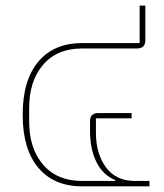

<svg xmlns="http://www.w3.org/2000/svg" viewBox="-20 -658 580 678"><path d="M270 0Q170.4 0 115.2 -65.7Q60.1 -131.3 60.1 -252.9Q60.1 -374.5 115.2 -440.2Q170.4 -505.9 270 -505.9H473.1V-638.2H493.2V-516.1Q493.2 -486.8 463.9 -486.8H270Q181.6 -486.8 132.3 -429.4Q83 -372.1 83 -276.9V-229Q83 -133.8 132.3 -76.4Q181.6 -19 270 -19H387.2V-22Q343.3 -40 320.6 -85.7Q297.9 -131.3 297.9 -195.8V-230Q297.9 -258.8 327.1 -258.8H444.8V-240.2H318.8V-189Q318.8 -115.2 354.2 -67.1Q389.6 -19 457 -19H507.8V0Z"/></svg>

Font: Anuphan Thin
Style: Regular
Weight: 250
Designer: Mike Abbink, Paul van der Laan, Pieter van Rosmalen, Mint Tantisuwanna
Foundry: Bold Monday; Cadson Demak
Version: Version 3.002;hotconv 1.0.109;makeotfexe 2.5.65596